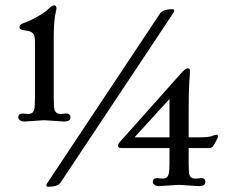

<svg xmlns="http://www.w3.org/2000/svg" viewBox="-20 -697 886 724"><path d="M146 -243.7 73.2 -238.8Q61 -238.8 54.9 -243.9Q48.8 -249 48.8 -254.4Q48.8 -269 64.9 -269Q64.9 -269 85.4 -267.1Q103 -267.1 108.4 -281.2Q111.8 -292 111.8 -331.1V-538.1Q111.8 -562.5 105.5 -569.8Q96.2 -580.1 79.1 -581.5Q53.2 -584 53.2 -594.2Q53.2 -604.5 66.9 -609.1Q80.6 -613.8 94.7 -620.4Q108.9 -627 122.1 -634.8Q150.4 -650.9 163.3 -663.8Q176.3 -676.8 184.6 -676.8Q192.9 -676.8 192.9 -664.1Q192.9 -660.6 191.2 -655Q189.5 -649.4 187.5 -637.7Q182.6 -602.5 182.6 -554.7V-331.1Q182.6 -292 185.5 -282.7Q191.4 -267.1 209 -267.1L229.5 -269Q245.6 -269 245.6 -254.4Q245.6 -238.8 221.2 -238.8ZM161.6 -11.7 583 -645.5Q594.2 -662.1 629.4 -662.1Q637.2 -662.1 637.2 -658.2Q637.2 -651.4 628.9 -641.1L207.5 -7.3Q195.8 7.3 162.6 7.3Q154.8 7.3 154.8 2.2Q154.8 -2.9 161.6 -11.7ZM439.9 -138.7Q424.8 -138.7 424.8 -146.5Q423.8 -152.8 434.1 -164.1L662.6 -420.4Q679.2 -439.5 687.7 -439.5Q696.3 -439.5 696.3 -429.7Q696.3 -419.9 695.6 -412.1Q694.8 -404.3 693.8 -388.7Q691.4 -350.6 691.4 -278.3V-179.2H732.4Q767.1 -179.2 779.3 -184.1Q791.5 -189 796.6 -189Q801.8 -189 801.8 -182.9Q801.8 -176.8 796.1 -167.5Q790.5 -158.2 786.4 -150.6Q782.2 -143.1 778.6 -140.9Q774.9 -138.7 765.1 -138.7H691.4V-83.5Q691.4 -45.4 694.3 -37.1Q699.7 -23.4 717.8 -23.4L738.3 -25.4Q754.4 -25.4 754.4 -10.7Q754.4 4.9 730 4.9L654.8 0L580.6 4.9Q568.4 4.9 562.3 -0.2Q556.2 -5.4 556.2 -10.7Q556.2 -25.4 572.3 -25.4L592.8 -23.4Q610.4 -23.4 615.2 -38.1Q619.1 -48.3 619.1 -87.4V-138.7ZM619.1 -179.2V-323.7L487.3 -179.2Z"/></svg>

Font: Ovo
Style: Regular
Weight: 400
Designer: Nicole Fally
Foundry: Sorkin Type Co.
Version: Version 1.001